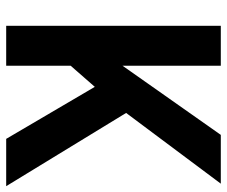

<svg xmlns="http://www.w3.org/2000/svg" viewBox="-78 -674 751 636"><g transform="rotate(90 298.0 -355.5)"><path d="M197.3 -710.9V0H64.9V-710.9ZM587.9 -710.9 328.6 -363.8 175.8 -189 151.9 -320.8 255.9 -468.8 426.3 -710.9ZM439.5 0 244.6 -332 339.8 -419.9 596.2 0Z"/></g></svg>

Font: Roboto SemiCondensed SemiBold
Style: Regular
Weight: 600
Width: 4
Designer: Christian Robertson
Foundry: Google
Version: Version 3.009; 2024